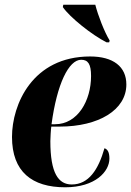

<svg xmlns="http://www.w3.org/2000/svg" viewBox="-20 -786 557 816"><path d="M433 -606H444L446 -614C424 -649 396 -722 385 -766H249L247 -756C276 -713 371 -637 433 -606ZM257 10C385 10 445 -57 445 -112C445 -141 436 -152 424 -156C398 -65 357 -2 285 -2C228 -2 194 -50 194 -186C194 -197 196 -235 198 -248H234C398 -248 517 -318 517 -427C517 -503 461 -546 363 -546C118 -546 31 -342 31 -204C31 -56 116 10 257 10ZM214 -258H199C222 -429 272 -532 325 -532C354 -532 367 -514 367 -463C367 -358 310 -258 214 -258Z"/></svg>

Font: Noto Serif Display SemiCondensed ExtraBold
Style: Italic
Weight: 800
Width: 4
Italic angle: -12°
Designer: Monotype Design Team
Foundry: Monotype Imaging Inc.
Version: Version 2.009